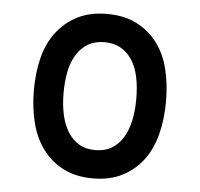

<svg xmlns="http://www.w3.org/2000/svg" viewBox="-45 -607 691 663"><g transform="rotate(5 300.0 -275.0)"><path d="M300 10Q241 10 198 -12Q155 -34 126.5 -72Q98 -110 84.5 -162.5Q71 -215 71 -276Q71 -337 84 -388.5Q97 -440 126 -478Q155 -516 198 -538Q241 -560 300 -560Q360 -560 403 -538Q446 -516 474.5 -478.5Q503 -441 516 -389Q529 -337 529 -276Q529 -215 515.5 -162.5Q502 -110 473.5 -72Q445 -34 402 -12Q359 10 300 10ZM300 -88Q333 -88 356.5 -102Q380 -116 395.5 -141Q411 -166 418.5 -200.5Q426 -235 426 -276Q426 -317 419 -351Q412 -385 396.5 -409.5Q381 -434 357 -448Q333 -462 300 -462Q267 -462 243 -448Q219 -434 203.5 -409Q188 -384 181 -350Q174 -316 174 -275Q174 -234 181.5 -200Q189 -166 204.5 -141Q220 -116 243.5 -102Q267 -88 300 -88Z"/></g></svg>

Font: Maple Mono Normal NL Medium
Style: Regular
Weight: 500
Monospace: yes
Designer: subframe7536
Version: Version 7.000